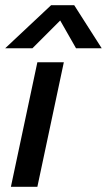

<svg xmlns="http://www.w3.org/2000/svg" viewBox="-27 -720 412 740"><path d="M170 -700H259L365 -534H266L205 -641L98 -534H-7ZM117 -480H219L117 0H15Z"/></svg>

Font: Prompt
Style: Italic
Weight: 400
Italic angle: -12°
Designer: Katatrad Team
Foundry: CadsonDemak
Version: Version 1.001